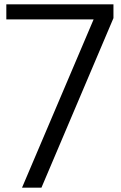

<svg xmlns="http://www.w3.org/2000/svg" viewBox="-20 -860 555 880"><path d="M9 -840H500V-777L170 0H81L409 -771H9Z"/></svg>

Font: Matangi Medium
Style: Regular
Weight: 500
Designer: Prashant Pant
Foundry: The Graphic Ant
Version: Version 3.002